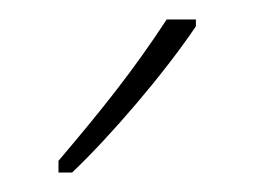

<svg xmlns="http://www.w3.org/2000/svg" viewBox="-20 -783 261 197"><path d="M181 -756V-763H151C117 -711 85 -671 40 -618V-606H54C93 -643 148 -707 181 -756Z"/></svg>

Font: Noto Sans Tamil ExtraCondensed Thin
Style: Regular
Weight: 100
Width: 2
Designer: Jelle Bosma - Monotype Design Team
Foundry: Monotype Imaging Inc.
Version: Version 2.004